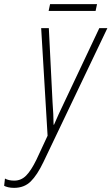

<svg xmlns="http://www.w3.org/2000/svg" viewBox="-130 -665 539 928"><path d="M-62 243Q-78 243 -90.5 240Q-103 237 -110 233L-106 198Q-97 203 -86 205.5Q-75 208 -61 208Q-28 208 -4 184Q20 160 46 107L100 -9L69 -529H106L124 -170Q126 -143 127.5 -114Q129 -85 129 -62H131Q141 -85 154 -114Q167 -143 179 -167L350 -529H389L80 118Q50 181 18.5 212Q-13 243 -62 243ZM105 -612 112 -645H339L332 -612Z"/></svg>

Font: Noto Sans Condensed ExtraLight
Style: Italic
Weight: 200
Width: 3
Italic angle: -12°
Designer: Monotype Design Team
Foundry: Monotype Imaging Inc.
Version: Version 2.013; ttfautohint (v1.8.4.7-5d5b)